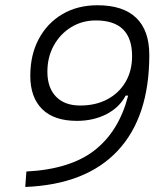

<svg xmlns="http://www.w3.org/2000/svg" viewBox="-20 -723 626 746"><path d="M78.1 3.4 82.5 -56.6Q253.4 -65.4 347.9 -139.4Q442.4 -213.4 478 -351.6H468.3Q443.4 -304.7 393.1 -279.1Q342.8 -253.4 278.8 -253.4Q189.9 -253.4 143.8 -299.1Q97.7 -344.7 97.7 -428.7Q97.7 -509.8 130.6 -571.5Q163.6 -633.3 222.4 -668Q281.2 -702.6 358.9 -702.6Q458 -702.6 509 -653.8Q560.1 -605 560.1 -509.3Q560.1 -268.1 437 -137Q314 -5.9 78.1 3.4ZM291.5 -313Q352.1 -313 397.2 -337.2Q442.4 -361.3 467.8 -404.5Q493.2 -447.8 493.2 -504.9Q493.2 -643.6 352.5 -643.6Q299.3 -643.6 256.6 -617.4Q213.9 -591.3 189 -546.1Q164.1 -501 164.1 -444.3Q164.1 -382.3 197.5 -347.7Q231 -313 291.5 -313Z"/></svg>

Font: Cascadia Mono Light
Style: Italic
Weight: 300
Italic angle: -10°
Monospace: yes
Designer: Aaron Bell
Foundry: Saja Typeworks
Version: Version 2404.023; ttfautohint (v1.8.4)